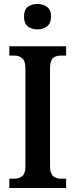

<svg xmlns="http://www.w3.org/2000/svg" viewBox="-20 -947 379 967"><path d="M27 0V-47H54Q75 -47 91.5 -59.5Q108 -72 108 -110V-601Q108 -641 91.5 -654Q75 -667 54 -667H27V-714H313V-667H285Q261 -667 246.5 -654Q232 -641 232 -601V-111Q232 -74 247.5 -60.5Q263 -47 285 -47H313V0ZM168 -799Q139 -799 120 -814Q101 -829 101 -863Q101 -898 120 -912.5Q139 -927 168 -927Q196 -927 216.5 -912.5Q237 -898 237 -863Q237 -829 216.5 -814Q196 -799 168 -799Z"/></svg>

Font: Noto Serif Khmer Condensed SemiBold
Style: Regular
Weight: 600
Width: 3
Designer: Danh Hong and the Monotype Design Team
Foundry: Monotype Imaging Inc.
Version: Version 2.004; ttfautohint (v1.8.4.7-5d5b)